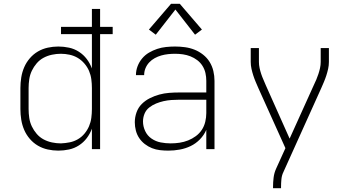

<svg xmlns="http://www.w3.org/2000/svg" viewBox="-20 -782 1840 1007"><path d="M286 8Q258 8 230.5 2Q203 -4 179 -18Q155 -32 136.5 -53.5Q118 -75 107 -100.5Q96 -126 91.5 -154Q87 -182 87 -210V-320Q87 -348 91.5 -376Q96 -404 107 -429.5Q118 -455 136.5 -476.5Q155 -498 179 -512Q203 -526 230.5 -532Q258 -538 286 -538Q314 -538 342 -532Q370 -526 394 -510.5Q418 -495 435 -472.5Q452 -450 462 -423V-603H300V-641H462V-735H505V-641H571V-603H505V0H462V-107Q452 -80 435 -57.5Q418 -35 394 -19.5Q370 -4 342 2Q314 8 286 8ZM299 -30Q299 -30 299.5 -30Q300 -30 300 -30Q323 -31 345.5 -35.5Q368 -40 388 -51.5Q408 -63 423 -81Q438 -99 447 -120Q456 -141 459 -164Q462 -187 462 -210V-320Q462 -343 459 -366Q456 -389 447 -410Q438 -431 422.5 -449Q407 -467 387.5 -478.5Q368 -490 345 -495Q322 -500 299 -500Q276 -500 252.5 -495Q229 -490 208.5 -479Q188 -468 172.5 -450Q157 -432 147 -411Q137 -390 133.5 -366.5Q130 -343 130 -320V-210Q130 -187 133.5 -163.5Q137 -140 147 -119Q157 -98 172.5 -80Q188 -62 208.5 -51Q229 -40 252.5 -35Q276 -30 299 -30Z M863 8Q841 8 819 5.5Q797 3 777 -5Q757 -13 739.5 -26.5Q722 -40 710 -58Q698 -76 692.5 -97.5Q687 -119 687 -141Q687 -167 696 -192.5Q705 -218 723.5 -236.5Q742 -255 766 -267Q790 -279 815.5 -286Q841 -293 867.5 -295Q894 -297 920 -297H1062V-358Q1062 -379 1057.5 -399Q1053 -419 1042 -436.5Q1031 -454 1014.5 -466.5Q998 -479 979 -486.5Q960 -494 939.5 -497Q919 -500 898 -500Q880 -500 861.5 -498Q843 -496 825.5 -491Q808 -486 791.5 -477Q775 -468 762.5 -454.5Q750 -441 743 -424Q736 -407 736 -388H693Q693 -412 701.5 -434.5Q710 -457 725.5 -475.5Q741 -494 761.5 -506Q782 -518 804.5 -525.5Q827 -533 851 -535.5Q875 -538 898 -538Q924 -538 950 -534.5Q976 -531 1000 -521.5Q1024 -512 1045 -495.5Q1066 -479 1079.5 -457Q1093 -435 1099 -409.5Q1105 -384 1105 -358V0H1062V-101Q1050 -73 1028.5 -51Q1007 -29 980 -16Q953 -3 923 2.5Q893 8 863 8ZM875 -30Q899 -30 922 -33.5Q945 -37 966.5 -45.5Q988 -54 1007 -68Q1026 -82 1038.5 -101Q1051 -120 1056.5 -143Q1062 -166 1062 -189V-259H920Q900 -259 879 -257.5Q858 -256 838 -251.5Q818 -247 798.5 -239Q779 -231 762.5 -218Q746 -205 738 -185.5Q730 -166 730 -145Q730 -119 741.5 -94.5Q753 -70 775 -55Q797 -40 823 -35Q849 -30 875 -30ZM797 -600 761 -627 877 -762H923L1039 -627L1003 -600L900 -732Z M1412 205V198Q1412 174 1415 149.5Q1418 125 1428 103L1477 -5L1335 -320Q1328 -336 1321 -352.5Q1314 -369 1308.5 -386Q1303 -403 1299 -421Q1295 -439 1295 -457V-530H1338V-457Q1338 -441 1341.5 -425Q1345 -409 1350 -394Q1355 -379 1361.5 -364.5Q1368 -350 1374 -335L1499 -55L1626 -336Q1633 -350 1639 -364.5Q1645 -379 1650 -394Q1655 -409 1658.5 -425Q1662 -441 1662 -457V-530H1705V-457Q1705 -439 1701 -421Q1697 -403 1691.5 -386Q1686 -369 1679 -352.5Q1672 -336 1665 -320L1467 119Q1458 137 1456 157.5Q1454 178 1454 198V205Z"/></svg>

Font: Iosevka Curly XLtEx
Style: Regular
Weight: 200
Width: 7
Monospace: yes
Designer: Belleve Invis
Foundry: Belleve Invis
Version: Version 11.1.0; ttfautohint (v1.8.3)